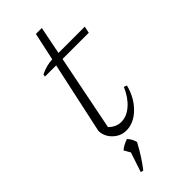

<svg xmlns="http://www.w3.org/2000/svg" viewBox="-261 -668 914 914"><g transform="rotate(-45 195.5 -211.5)"><path d="M182 8Q144 8 115.5 -19.5Q87 -47 86 -85L202 -622H242L128 -50L121 -77Q153 -38 193 -38Q231 -38 265 -68Q299 -98 320 -148L335 -142Q318 -76 275 -34Q232 8 182 8ZM89 -448 91 -460Q111 -470 131.5 -475.5Q152 -481 175 -482H391L384 -448ZM90 196 125 91 179 82Q144 148 104 199ZM131 111 105 65Q125 48 155 38Q172 56 179 82Z"/></g></svg>

Font: Piazzolla Thin Thin
Style: Italic
Weight: 250
Italic angle: -11.3°
Version: Version 2.005